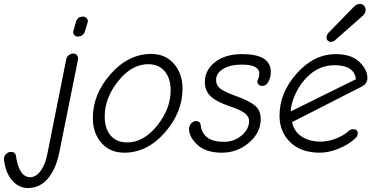

<svg xmlns="http://www.w3.org/2000/svg" viewBox="-173 -767 1899 972"><path d="M220 -582Q209 -582 202 -591Q195 -600 199 -612L212 -658Q221 -683 247 -683Q260 -683 267.5 -672.5Q275 -662 270 -651L256 -606Q247 -582 220 -582ZM-31 185Q-78 185 -111.5 146.5Q-145 108 -153 41Q-155 27 -144 14.5Q-133 2 -117 2Q-95 2 -92 24Q-76 130 -20 130Q10 130 33.5 97Q57 64 67 11L162 -465Q164 -478 174.5 -487Q185 -496 198 -496Q210 -496 217 -487Q224 -478 222 -466L127 6Q109 92 68 138.5Q27 185 -31 185Z M456 6Q384 6 340.5 -43.5Q297 -93 297 -170Q297 -290 387 -392Q477 -494 593 -494Q664 -494 707.5 -444Q751 -394 751 -318Q751 -198 661.5 -96Q572 6 456 6ZM471 -46Q554 -46 622.5 -131Q691 -216 691 -310Q691 -370 661 -406Q631 -442 577 -442Q494 -442 425.5 -356.5Q357 -271 357 -177Q357 -117 386.5 -81.5Q416 -46 471 -46Z M950 6Q870 6 827 -33.5Q784 -73 784 -115Q784 -130 795 -142Q806 -154 820 -154Q840 -154 843 -134Q853 -49 961 -49Q1012 -49 1050 -81Q1088 -113 1088 -154Q1088 -177 1067 -193.5Q1046 -210 990 -229Q924 -251 894 -279Q864 -307 864 -352Q864 -412 915.5 -452.5Q967 -493 1053 -493Q1198 -493 1198 -403Q1198 -377 1186.5 -354.5Q1175 -332 1155 -332Q1144 -332 1137 -338Q1130 -344 1130 -353Q1130 -359 1135 -370Q1140 -381 1140 -393Q1140 -440 1052 -440Q992 -440 956.5 -418Q921 -396 921 -362Q921 -335 943 -318Q965 -301 1019 -282Q1090 -256 1118.5 -232Q1147 -208 1147 -164Q1147 -96 1088 -45Q1029 6 950 6Z M1502 -555Q1492 -555 1486 -561.5Q1480 -568 1480 -577Q1480 -591 1491 -602L1617 -731Q1631 -747 1650 -747Q1662 -747 1670 -738Q1678 -729 1678 -717Q1678 -699 1661 -685L1525 -565Q1515 -555 1502 -555ZM1446 6Q1351 6 1296.5 -47Q1242 -100 1242 -181Q1242 -297 1329 -395Q1416 -493 1527 -493Q1605 -493 1646 -454Q1687 -415 1687 -372Q1687 -343 1657 -328L1306 -149Q1315 -101 1354.5 -75.5Q1394 -50 1451 -50Q1487 -50 1527.5 -65.5Q1568 -81 1594 -105Q1602 -113 1615 -113Q1638 -113 1638 -92Q1638 -77 1625 -66Q1592 -35 1541.5 -14.5Q1491 6 1446 6ZM1299 -203 1629 -366Q1620 -437 1521 -437Q1425 -437 1358 -350Q1333 -318 1316 -276Q1299 -234 1299 -203Z"/></svg>

Font: Comic Neue
Style: Italic
Weight: 400
Italic angle: -12°
Designer: Craig Rozynski
Foundry: Craig Rozynski
Version: Version 2.003